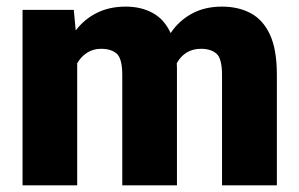

<svg xmlns="http://www.w3.org/2000/svg" viewBox="-20 -558 901 578"><path d="M284.2 -411.1Q260.7 -411.1 242.4 -399.4Q224.1 -387.7 212.4 -367.7V0H47.9V-528.3H202.1L208 -466.3Q233.4 -500 271.2 -519Q309.1 -538.1 358.4 -538.1Q404.8 -538.1 439.7 -519Q474.6 -500 493.7 -458.5Q518.6 -495.6 557.4 -516.8Q596.2 -538.1 648.4 -538.1Q696.8 -538.1 734.1 -518.6Q771.5 -499 792.5 -454.1Q813.5 -409.2 813.5 -332.5V0H648.4V-332.5Q648.4 -381.8 631.6 -396.5Q614.7 -411.1 585.4 -411.1Q560.1 -411.1 541.7 -399.7Q523.4 -388.2 512.2 -367.7Q512.7 -360.4 512.7 -352.5V0H348.1V-331.5Q348.1 -381.8 331.3 -396.5Q314.5 -411.1 284.2 -411.1Z"/></svg>

Font: Vazirmatn RD Black
Style: Regular
Weight: 900
Designer: Saber Rastikerdar
Foundry: Saber Rastikerdar
Version: Version 32.102